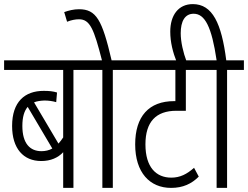

<svg xmlns="http://www.w3.org/2000/svg" viewBox="-20 -916 1209 936"><path d="M421 -575V-622H0V-575H288V-246C281 -235 273 -225 265 -216L146 -417C160 -423 177 -425 196 -426C217 -426 237 -423 254 -418L258 -465C239 -471 220 -473 193 -473C101 -473 39 -420 39 -302C39 -192 94 -131 181 -131C227 -131 263 -147 288 -174V0H338V-575ZM89 -302C89 -345 98 -375 115 -395L235 -192C219 -183 201 -179 182 -179C126 -179 89 -217 89 -302Z M530 -575H612V-622H524C478 -820 449 -871 365 -871C340 -871 315 -865 293 -857L307 -810C327 -818 347 -822 365 -822C419 -822 438 -774 477 -622H409V-575H479V0H530Z M981 -575V-622H600V-575H835V-423H829C706 -423 639 -349 639 -212C639 -75 710 0 814 0C872 0 914 -20 949 -55L926 -98C891 -67 858 -50 815 -50C741 -50 689 -101 689 -212C689 -322 740 -376 840 -376H886V-575Z M1087 -575H1169V-622H1083C1060 -802 1016 -896 920 -896C849 -896 810 -841 810 -762C810 -710 823 -660 841 -615H890C873 -660 861 -712 861 -754C861 -812 881 -849 924 -849C979 -849 1012 -785 1036 -622H966V-575H1036V0H1087Z"/></svg>

Font: Noto Sans Devanagari ExtraCondensed Light
Style: Regular
Weight: 300
Width: 2
Designer: Jelle Bosma - Monotype Design Team
Foundry: Monotype Imaging Inc.
Version: Version 2.004